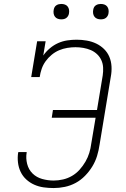

<svg xmlns="http://www.w3.org/2000/svg" viewBox="-20 -944 640 972"><path d="M252 8Q226 8 201 4.5Q176 1 153.5 -9Q131 -19 113 -35.5Q95 -52 84.5 -74Q74 -96 71 -121.5Q68 -147 72 -172Q73 -172 73 -172.5Q73 -173 73 -174H115Q115 -173 115 -173Q115 -173 115 -172Q110 -143 117.5 -114Q125 -85 145 -65.5Q165 -46 193.5 -38Q222 -30 252 -30Q275 -30 299 -35.5Q323 -41 344.5 -53.5Q366 -66 383 -85Q400 -104 412.5 -125.5Q425 -147 432 -170Q439 -193 442 -217L464 -348H242L248 -387H471L500 -562Q503 -582 502 -602Q501 -622 493 -639.5Q485 -657 471 -670Q457 -683 439.5 -690.5Q422 -698 402 -701.5Q382 -705 362 -705Q342 -705 320.5 -701.5Q299 -698 279 -689.5Q259 -681 241.5 -666.5Q224 -652 211 -634Q198 -616 191 -595.5Q184 -575 181 -554H138L168 -735H211L199 -663Q213 -683 232.5 -699.5Q252 -716 274.5 -726Q297 -736 321 -739.5Q345 -743 368 -743Q394 -743 419.5 -738.5Q445 -734 467 -723.5Q489 -713 506.5 -696Q524 -679 533.5 -656.5Q543 -634 544.5 -608Q546 -582 541 -556L484 -211Q480 -183 471.5 -155Q463 -127 447.5 -101.5Q432 -76 410.5 -54Q389 -32 363 -18Q337 -4 308.5 2Q280 8 252 8ZM490 -846Q481 -846 472.5 -849Q464 -852 458.5 -859Q453 -866 451.5 -875.5Q450 -885 452 -895Q453 -901 456 -907Q459 -913 465 -917Q471 -921 477.5 -922.5Q484 -924 490 -924Q500 -924 508.5 -921Q517 -918 522.5 -911Q528 -904 529.5 -894.5Q531 -885 529 -875Q528 -869 524.5 -863Q521 -857 515.5 -853Q510 -849 503.5 -847.5Q497 -846 490 -846ZM290 -846Q281 -846 272.5 -849Q264 -852 258.5 -859Q253 -866 251.5 -875.5Q250 -885 252 -895Q253 -901 256 -907Q259 -913 265 -917Q271 -921 277.5 -922.5Q284 -924 290 -924Q300 -924 308.5 -921Q317 -918 322.5 -911Q328 -904 329.5 -894.5Q331 -885 329 -875Q328 -869 324.5 -863Q321 -857 315.5 -853Q310 -849 303.5 -847.5Q297 -846 290 -846Z"/></svg>

Font: Iosevka Curly Slab XLtExObl
Style: Regular
Weight: 200
Width: 7
Italic angle: -9°
Monospace: yes
Designer: Belleve Invis
Foundry: Belleve Invis
Version: Version 11.0.0; ttfautohint (v1.8.3)